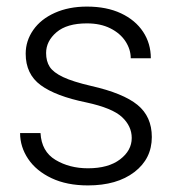

<svg xmlns="http://www.w3.org/2000/svg" viewBox="-20 -553 527 583"><path d="M242 -242Q149 -261 103.5 -294.5Q58 -328 58 -390Q58 -429 81 -462Q104 -495 146.5 -514Q189 -533 244 -533Q304 -533 347.5 -512.5Q391 -492 414.5 -456.5Q438 -421 438 -376H377Q377 -403 361 -427.5Q345 -452 315 -467Q285 -482 244 -482Q183 -482 151.5 -455Q120 -428 120 -392Q120 -367 131 -350Q142 -333 171.5 -319Q201 -305 257 -292Q354 -270 397.5 -234.5Q441 -199 441 -137Q441 -71 388 -30.5Q335 10 247 10Q183 10 136.5 -12Q90 -34 65.5 -70.5Q41 -107 41 -149H103Q106 -93 148.5 -67.5Q191 -42 247 -42Q309 -42 344.5 -69Q380 -96 380 -134Q380 -170 350.5 -197.5Q321 -225 242 -242Z"/></svg>

Font: Freesentation 3 Light
Style: Regular
Weight: 300
Designer: glyphs from Roboto by Christian Robertson / Hangul glyphs from Noto Sans CJK(Source Han Sans) by Jang Soo-young and Kang
Foundry: PT&
Version: Version 2.001